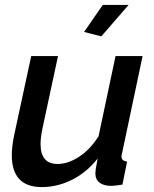

<svg xmlns="http://www.w3.org/2000/svg" viewBox="-20 -751 626 781"><path d="M150 10Q28 10 28 -120Q28 -138 30.5 -158.5Q33 -179 38 -203L107 -523H216L152 -225Q145 -190 145 -165Q145 -84 214 -84Q257 -84 302 -113.5Q347 -143 381 -197L450 -523H560L477 -130Q476 -125 475 -121.5Q474 -118 474 -115Q474 -96 497 -94L478 0Q463 2 452 3.5Q441 5 432 5Q402 5 385 -8Q368 -21 368 -45Q368 -53 370 -66Q372 -79 377 -106Q332 -49 272.5 -19.5Q213 10 150 10ZM392 -603 322 -621 398 -731H503Z"/></svg>

Font: Raleway SemiBold
Style: Italic
Weight: 600
Italic angle: -12°
Designer: Matt McInerney, Pablo Impallari, Rodrigo Fuenzalida
Foundry: Matt McInerney, Pablo Impallari, Rodrigo Fuenzalida
Version: Version 4.026